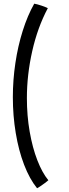

<svg xmlns="http://www.w3.org/2000/svg" viewBox="-20 -781 378 1046"><path d="M182 244.5Q141 194 111.2 116.2Q81.5 38.5 65.8 -56Q50 -150.5 50 -252Q50 -345 63.8 -437.5Q77.5 -530 103.8 -613.2Q130 -696.5 166.5 -761Q183.5 -758 206.5 -750.2Q229.5 -742.5 240.5 -736.5Q184.5 -631 155.5 -502Q126.5 -373 126.5 -247Q126.5 -150 141.8 -63Q157 24 183.5 92.2Q210 160.5 243.5 201Q237 207 224.8 216Q212.5 225 200.5 233.2Q188.5 241.5 182 244.5Z"/></svg>

Font: Grandstander Light
Style: Regular
Weight: 300
Designer: Tyler Finck
Foundry: Etcetera Type Co
Version: Version 1.200; ttfautohint (v1.8.3)